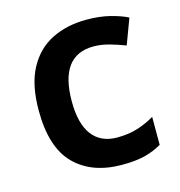

<svg xmlns="http://www.w3.org/2000/svg" viewBox="-89 -632 678 722"><g transform="rotate(-15 250.5 -271.0)"><path d="M300 10Q183 10 116 -57Q49 -124 49 -268Q49 -368 82.5 -430.5Q116 -493 175 -522.5Q234 -552 310 -552Q361 -552 401 -542Q441 -532 469 -518L432 -419Q401 -431 370 -439.5Q339 -448 310 -448Q178 -448 178 -269Q178 -182 211.5 -138Q245 -94 308 -94Q353 -94 388 -105Q423 -116 455 -135V-26Q424 -8 388.5 1Q353 10 300 10Z"/></g></svg>

Font: Noto Sans Bassa Vah SemiBold
Style: Regular
Weight: 600
Designer: Monotype Design Team
Foundry: Monotype Imaging Inc.
Version: Version 2.002; ttfautohint (v1.8.4.7-5d5b)